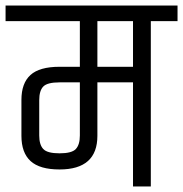

<svg xmlns="http://www.w3.org/2000/svg" viewBox="-44 -670 658 690"><path d="M434 0V-374H306V-182Q306 -61 170 -61Q99 -61 66 -91Q33 -121 33 -182V-311Q33 -371 65.5 -400.5Q98 -430 170 -430H243V-594H-24V-650H594V-594H498V0ZM306 -430H434V-594H306ZM243 -183V-374H170Q126 -374 111.5 -359Q97 -344 97 -310V-183Q97 -150 111.5 -134.5Q126 -119 170 -119Q214 -119 228.5 -134.5Q243 -150 243 -183Z"/></svg>

Font: Khand
Style: Regular
Weight: 400
Designer: Devanagari: Sanchit Sawaria, Jyotish Sonowal; Latin: Satya Rajpurohit
Foundry: Indian Type Foundry
Version: Version 1.101;PS 1.0;hotconv 1.0.78;makeotf.lib2.5.61930; tt